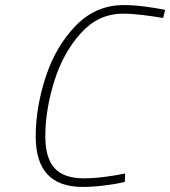

<svg xmlns="http://www.w3.org/2000/svg" viewBox="-20 -729 672 758"><path d="M121 -190Q121 -305 160.5 -425.5Q200 -546 279 -627.5Q358 -709 469 -709Q507 -709 553 -703Q599 -697 632 -690L624 -658Q590 -664 545.5 -669.5Q501 -675 465 -675Q369 -675 299.5 -598.5Q230 -522 194.5 -409Q159 -296 159 -190Q159 -105 195.5 -65Q232 -25 311 -25Q350 -25 395.5 -31Q441 -37 474 -44L473 -11Q442 -3 394 3Q346 9 306 9Q121 9 121 -190Z"/></svg>

Font: Cairo ExtraLight
Style: Italic
Weight: 275
Italic angle: -13°
Designer: Mohamed Gaber, Accademia di Belle Arti di Urbino and others
Foundry: Kief Type Foundry, Accademia di Belle Arti di Urbino and others
Version: Version 3.011